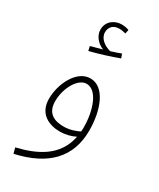

<svg xmlns="http://www.w3.org/2000/svg" viewBox="-221 -720 843 1019"><g transform="rotate(30 200.5 -211.0)"><path d="M122 -441C175 -454 245 -476 293 -494L284 -519C266 -512 246 -505 223 -498C185 -508 149 -534 149 -572C149 -601 167 -626 206 -626C220 -626 233 -623 246 -620L251 -644C238 -649 222 -652 206 -652C164 -652 121 -624 121 -572C121 -536 148 -502 186 -487C170 -483 147 -476 116 -468ZM51 230C239 188 338 88 338 -78C338 -207 291 -321 206 -321C122 -321 68 -209 68 -118C68 -24 140 5 203 5C240 5 272 -4 298 -17C272 116 159 168 42 196ZM103 -123C103 -204 150 -286 202 -286C269 -286 304 -177 304 -79C304 -70 304 -61 303 -52C279 -40 245 -28 209 -28C151 -28 103 -49 103 -123Z"/></g></svg>

Font: Noto Sans Arabic UI Cn XLt
Style: Regular
Weight: 200
Width: 3
Designer: Monotype Design Team, Nadine Chahine and Nizar Qandah
Foundry: Monotype Imaging Inc.
Version: Version 2.010